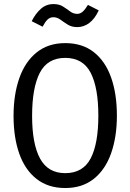

<svg xmlns="http://www.w3.org/2000/svg" viewBox="-20 -911 640 942"><path d="M553.5 -343.5Q553.5 -239.5 525.2 -159.2Q497 -79 440.5 -33.8Q384 11.5 300 11.5Q216.5 11.5 159.8 -32.8Q103 -77 74.8 -156.5Q46.5 -236 46.5 -342.5Q46.5 -447 74.8 -527.5Q103 -608 159.8 -653.8Q216.5 -699.5 300 -699.5Q384 -699.5 440.5 -655Q497 -610.5 525.2 -530.5Q553.5 -450.5 553.5 -343.5ZM462.5 -343.5Q462.5 -481 424.8 -554Q387 -627 300 -627Q213 -627 175.2 -553.5Q137.5 -480 137.5 -342.5Q137.5 -205 176.5 -133.2Q215.5 -61.5 300 -61.5Q387 -61.5 424.8 -133.8Q462.5 -206 462.5 -343.5ZM358.5 -778Q332 -778 312.8 -790Q293.5 -802 277 -814.2Q260.5 -826.5 242 -826.5Q225 -826.5 213 -814.8Q201 -803 189 -780L135.5 -807Q153 -842.5 179.5 -866.8Q206 -891 242.5 -891Q270.5 -891 289.2 -879Q308 -867 324 -855Q340 -843 358.5 -843Q373.5 -843 385.8 -853.8Q398 -864.5 411.5 -887L464.5 -860Q445 -818.5 418 -798.2Q391 -778 358.5 -778Z"/></svg>

Font: Fast_Mono
Style: Regular
Weight: 400
Monospace: yes
Designer: Carrois Corporate, Edenspiekermann AG, Nikita Prokopov
Foundry: Carrois Corporate, Edenspiekermann AG, Nikita Prokopov
Version: Version 5.002